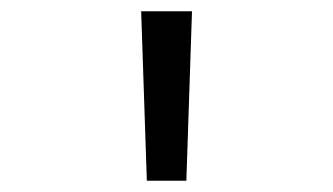

<svg xmlns="http://www.w3.org/2000/svg" viewBox="-20 -790 590 340"><path d="M240 -470 230 -770H320L310 -470Z"/></svg>

Font: M PLUS Code Latin SemiExpanded
Style: Regular
Weight: 400
Width: 6
Designer: Coji Morishita
Foundry: UNDERFOREST DESIGN
Version: Version 1.002; ttfautohint (v1.8.3)